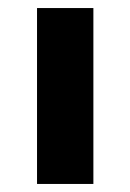

<svg xmlns="http://www.w3.org/2000/svg" viewBox="-20 -457 324 477"><path d="M72 -437H212V0H72Z"/></svg>

Font: Josefin Sans Thin
Style: Bold
Weight: 700
Version: Version 2.000